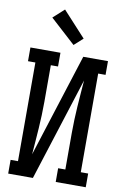

<svg xmlns="http://www.w3.org/2000/svg" viewBox="-105 -1043 710 1102"><g transform="rotate(10 250.0 -492.0)"><path d="M24 0V-80H67V-655H24V-735H199V-655H157V-441Q157 -402 155.5 -363.5Q154 -325 151.5 -287Q149 -249 146 -210.5Q143 -172 140 -133L332 -735H476V-655H433V-80H476V0H301V-80H343V-294Q343 -333 344.5 -371.5Q346 -410 348.5 -448Q351 -486 354 -524.5Q357 -563 360 -602L168 0ZM265 -792 118 -926 182 -984 316 -838Z"/></g></svg>

Font: Iosevka Slab Medium
Style: Regular
Weight: 500
Monospace: yes
Designer: Belleve Invis
Foundry: Belleve Invis
Version: Version 11.1.1; ttfautohint (v1.8.3)